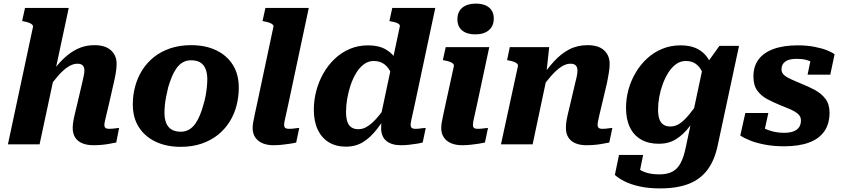

<svg xmlns="http://www.w3.org/2000/svg" viewBox="-20 -802 4681 1067"><path d="M24 0H200L362 -758H119L103 -685L113 -683Q130 -680 141.5 -675.5Q153 -671 159 -665Q165 -659 163 -651ZM585 -222 613 -345Q620 -375 624 -400.5Q628 -426 628 -447Q628 -494 596.5 -522.5Q565 -551 505 -551Q462 -551 426 -537Q390 -523 358 -497.5Q326 -472 297 -437Q268 -402 239 -358L244 -304Q275 -349 303 -381Q331 -413 358 -430.5Q385 -448 410 -448Q431 -448 440 -438Q449 -428 449 -411Q449 -399 446 -384Q443 -369 438 -347L411 -232Q401 -191 395 -165Q389 -139 386.5 -122Q384 -105 384 -91Q384 -59 398 -37.5Q412 -16 438 -5.5Q464 5 498 5Q522 5 545 3Q568 1 588.5 -3Q609 -7 626 -10L642 -91Q636 -91 627 -89.5Q618 -88 607.5 -87Q597 -86 586 -86Q573 -86 566.5 -91Q560 -96 560 -108Q560 -115 563 -129Q566 -143 571.5 -165.5Q577 -188 585 -222Z M1110 -219Q1118 -244 1122.5 -268.5Q1127 -293 1129.5 -317Q1132 -341 1132 -362Q1132 -395 1122.5 -418.5Q1113 -442 1093.5 -454.5Q1074 -467 1041 -467Q1016 -467 996 -455.5Q976 -444 961 -423Q946 -402 935 -375Q924 -348 915 -318Q909 -293 904 -268.5Q899 -244 896.5 -220.5Q894 -197 894 -175Q894 -142 903.5 -118.5Q913 -95 933 -82.5Q953 -70 985 -70Q1010 -70 1030 -81.5Q1050 -93 1065 -114Q1080 -135 1091 -162Q1102 -189 1110 -219ZM718 -222Q718 -273 731 -321.5Q744 -370 770 -411.5Q796 -453 834.5 -484Q873 -515 925 -533Q977 -551 1042 -551Q1122 -551 1181.5 -522.5Q1241 -494 1274 -441.5Q1307 -389 1307 -315Q1307 -264 1294.5 -215.5Q1282 -167 1256 -125.5Q1230 -84 1191.5 -53Q1153 -22 1101 -4Q1049 14 984 14Q905 14 845 -14.5Q785 -43 751.5 -95.5Q718 -148 718 -222Z M1499 -651Q1502 -659 1496 -665Q1490 -671 1478 -675.5Q1466 -680 1448 -683L1439 -685L1455 -758H1696L1582 -222Q1575 -188 1569.5 -165.5Q1564 -143 1561.5 -129Q1559 -115 1559 -108Q1559 -96 1565.5 -91Q1572 -86 1586 -86Q1597 -86 1607 -87Q1617 -88 1626.5 -89.5Q1636 -91 1643 -91L1626 -10Q1610 -6 1589.5 -3Q1569 0 1546.5 2.5Q1524 5 1499 5Q1465 5 1439 -6Q1413 -17 1398.5 -38.5Q1384 -60 1384 -91Q1384 -105 1387 -122Q1390 -139 1395.5 -165Q1401 -191 1410 -232Z M1903 13Q1847 13 1807 -11.5Q1767 -36 1745.5 -82Q1724 -128 1724 -193Q1724 -245 1737.5 -296.5Q1751 -348 1777 -394Q1803 -440 1840 -475Q1877 -510 1923.5 -530Q1970 -550 2026 -550Q2085 -550 2124.5 -527Q2164 -504 2186 -464.5Q2208 -425 2215 -374L2168 -351Q2160 -385 2146 -410Q2132 -435 2110 -449Q2088 -463 2056 -463Q2027 -463 2002.5 -445Q1978 -427 1959.5 -396.5Q1941 -366 1928.5 -329Q1916 -292 1909.5 -253.5Q1903 -215 1903 -181Q1903 -148 1910 -126.5Q1917 -105 1932.5 -94.5Q1948 -84 1971 -84Q1993 -84 2011.5 -93.5Q2030 -103 2050 -121Q2070 -139 2091.5 -166.5Q2113 -194 2138 -231L2151 -200Q2113 -134 2076.5 -86.5Q2040 -39 1998.5 -13Q1957 13 1903 13ZM2207 5Q2156 5 2127 -19Q2098 -43 2098 -91Q2098 -96 2098.5 -103.5Q2099 -111 2099.5 -121.5Q2100 -132 2101 -145L2092 -137L2201 -651Q2204 -661 2198.5 -666.5Q2193 -672 2182 -676Q2171 -680 2153 -683L2144 -685L2160 -758H2399L2285 -222Q2278 -188 2272.5 -165.5Q2267 -143 2264.5 -129Q2262 -115 2262 -108Q2262 -96 2268.5 -91Q2275 -86 2288 -86Q2304 -86 2319.5 -88.5Q2335 -91 2346 -91L2329 -10Q2314 -6 2294.5 -3Q2275 0 2253 2.5Q2231 5 2207 5Z M2432 -91Q2432 -105 2435 -122Q2438 -139 2443.5 -165Q2449 -191 2458 -232L2502 -433Q2504 -442 2498 -448Q2492 -454 2480 -458.5Q2468 -463 2451 -466L2441 -468L2457 -540H2699L2631 -222Q2624 -188 2618.5 -165.5Q2613 -143 2610.5 -129Q2608 -115 2608 -108Q2608 -96 2614.5 -91Q2621 -86 2635 -86Q2646 -86 2656 -87Q2666 -88 2675.5 -89.5Q2685 -91 2692 -91L2675 -10Q2658 -6 2638 -3Q2618 0 2595 2.5Q2572 5 2548 5Q2513 5 2487 -6Q2461 -17 2446.5 -38.5Q2432 -60 2432 -91ZM2522 -695Q2522 -737 2549.5 -759.5Q2577 -782 2625 -782Q2671 -782 2697.5 -760.5Q2724 -739 2724 -699Q2724 -657 2696.5 -634Q2669 -611 2621 -611Q2575 -611 2548.5 -632.5Q2522 -654 2522 -695Z M2764 0H2940L3023 -392H3016L3032 -540H2813L2798 -468L2807 -466Q2824 -463 2836 -458.5Q2848 -454 2854 -448Q2860 -442 2858 -433ZM3325 -222 3354 -345Q3360 -375 3364 -400.5Q3368 -426 3368 -447Q3368 -494 3337 -522.5Q3306 -551 3245 -551Q3188 -551 3142.5 -527Q3097 -503 3057.5 -459.5Q3018 -416 2979 -358L2984 -304Q3015 -349 3043.5 -381Q3072 -413 3098.5 -430.5Q3125 -448 3150 -448Q3171 -448 3180 -438Q3189 -428 3189 -411Q3189 -399 3186.5 -384Q3184 -369 3178 -347L3151 -232Q3141 -191 3135 -165Q3129 -139 3127 -122Q3125 -105 3125 -91Q3125 -59 3139 -37.5Q3153 -16 3178.5 -5.5Q3204 5 3238 5Q3262 5 3285 3Q3308 1 3328.5 -3Q3349 -7 3366 -10L3383 -91Q3376 -91 3367 -89.5Q3358 -88 3347.5 -87Q3337 -86 3327 -86Q3314 -86 3307.5 -91Q3301 -96 3301 -108Q3301 -115 3303.5 -129Q3306 -143 3311.5 -165.5Q3317 -188 3325 -222Z M3791 17 3885 -425 3892 -427 3978 -547H4087L3969 4Q3952 87 3912.5 140.5Q3873 194 3808 219.5Q3743 245 3648 245Q3584 245 3534.5 234Q3485 223 3450.5 205.5Q3416 188 3397 170L3420 59H3554L3528 188Q3515 185 3507 175Q3499 165 3495.5 152Q3492 139 3493 127Q3494 115 3499 109Q3511 123 3529 136.5Q3547 150 3575.5 158.5Q3604 167 3645 167Q3688 167 3716.5 152Q3745 137 3762.5 104Q3780 71 3791 17ZM3950 -368 3900 -344Q3893 -380 3880 -406.5Q3867 -433 3845.5 -448Q3824 -463 3791 -463Q3761 -463 3737 -445.5Q3713 -428 3694.5 -399Q3676 -370 3663 -334.5Q3650 -299 3643.5 -262.5Q3637 -226 3637 -194Q3637 -162 3644 -141Q3651 -120 3666.5 -109.5Q3682 -99 3705 -99Q3733 -99 3757.5 -115.5Q3782 -132 3809.5 -165Q3837 -198 3870 -247L3887 -212Q3849 -147 3813 -100Q3777 -53 3736 -28Q3695 -3 3642 -3Q3583 -3 3542 -27Q3501 -51 3480 -95.5Q3459 -140 3459 -203Q3459 -254 3472.5 -303.5Q3486 -353 3512.5 -398Q3539 -443 3576 -477Q3613 -511 3660 -530.5Q3707 -550 3762 -550Q3809 -550 3842.5 -536.5Q3876 -523 3898.5 -498Q3921 -473 3933.5 -440Q3946 -407 3950 -368Z M4338 11Q4281 11 4232.5 2Q4184 -7 4149 -21Q4114 -35 4094 -49L4122 -174H4250L4221 -43Q4201 -50 4193.5 -62.5Q4186 -75 4186.5 -88Q4187 -101 4194 -111Q4206 -100 4227 -89Q4248 -78 4276.5 -71Q4305 -64 4338 -64Q4368 -64 4388.5 -71.5Q4409 -79 4420 -94Q4431 -109 4431 -133Q4431 -150 4421 -162Q4411 -174 4394 -183.5Q4377 -193 4356.5 -201Q4336 -209 4315 -218Q4278 -233 4244 -251Q4210 -269 4188.5 -298.5Q4167 -328 4167 -377Q4167 -433 4195 -471Q4223 -509 4278 -529.5Q4333 -550 4414 -550Q4464 -550 4505.5 -542Q4547 -534 4576 -522.5Q4605 -511 4618 -500L4594 -387H4468L4489 -489Q4502 -490 4511.5 -480.5Q4521 -471 4525 -458.5Q4529 -446 4522 -435Q4512 -446 4496.5 -455Q4481 -464 4459 -469.5Q4437 -475 4408 -475Q4364 -475 4343.5 -459.5Q4323 -444 4323 -417Q4323 -397 4338.5 -384Q4354 -371 4379.5 -360Q4405 -349 4435 -336Q4473 -321 4508.5 -302Q4544 -283 4567 -253Q4590 -223 4590 -176Q4590 -113 4560.5 -71.5Q4531 -30 4475 -9.5Q4419 11 4338 11Z"/></svg>

Font: Roboto Serif 20pt
Style: Bold Italic
Weight: 700
Italic angle: -10°
Version: Version 1.007